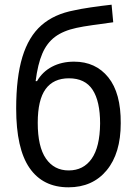

<svg xmlns="http://www.w3.org/2000/svg" viewBox="-20 -789 580 819"><path d="M272 10Q163 10 106 -72.5Q49 -155 49 -326Q49 -459 75.5 -546Q102 -633 156.5 -681Q211 -729 297 -745Q323 -751 367 -757.5Q411 -764 456 -769L463 -694Q419 -688 376 -682Q333 -676 306 -670Q250 -658 215 -632Q180 -606 160.5 -560.5Q141 -515 132 -443H138Q161 -483 202 -504.5Q243 -526 296 -526Q388 -526 442 -459Q496 -392 495 -263Q495 -135 435 -62.5Q375 10 272 10ZM273 -62Q336 -62 371 -112Q406 -162 407 -262Q407 -357 375 -406Q343 -455 274 -455Q208 -455 174.5 -409Q141 -363 141 -265Q141 -163 176 -112.5Q211 -62 273 -62Z"/></svg>

Font: Noto Sans SemiCondensed
Style: Regular
Weight: 400
Width: 4
Designer: Monotype Design Team
Foundry: Monotype Imaging Inc.
Version: Version 2.013; ttfautohint (v1.8.4.7-5d5b)